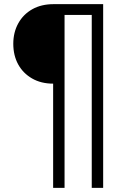

<svg xmlns="http://www.w3.org/2000/svg" viewBox="-20 -725 613 925"><path d="M236 180V-322Q178 -322 134.5 -347Q91 -372 67.5 -415Q44 -458 44 -514Q44 -569 68 -612.5Q92 -656 135.5 -680.5Q179 -705 238 -705H477V180H422V-653H291V180Z"/></svg>

Font: Nunito Sans 11pt Light
Style: Regular
Weight: 300
Version: Version 3.101;gftools[0.9.27]